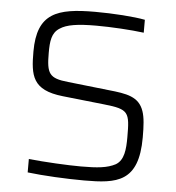

<svg xmlns="http://www.w3.org/2000/svg" viewBox="-51 -744 733 800"><g transform="rotate(5 315.5 -344.0)"><path d="M330 8C467 8 558 -4 558 -192C558 -240 556 -275 547 -301C527 -360 476 -368 398 -376L228 -395C148 -403 137 -422 137 -509C137 -558 141 -593 173 -613C201 -632 247 -639 325 -639C387 -639 470 -634 524 -627V-681C478 -690 391 -696 315 -696C156 -696 73 -670 73 -509C73 -409 82 -348 211 -334L386 -315C490 -304 494 -292 494 -187C494 -136 490 -91 456 -71C422 -53 381 -49 312 -49C256 -49 161 -54 93 -61V-5C158 3 256 8 330 8Z"/></g></svg>

Font: Saira UNSAM Light SC
Style: Regular
Weight: 300
Designer: Hector Gatti with collaboration of the Omnibus-Type team
Foundry: Omnibus-Type
Version: Version 1.072;PS 001.072;hotconv 1.0.88;makeotf.lib2.5.64775